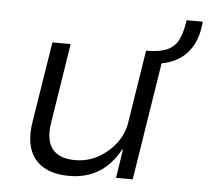

<svg xmlns="http://www.w3.org/2000/svg" viewBox="-48 -674 796 733"><g transform="rotate(5 350.0 -307.5)"><path d="M243 8Q183 8 144 -15Q105 -38 90.5 -81.5Q76 -125 86 -186L135 -494H205L157 -189Q150 -150 157.5 -119.5Q165 -89 190 -71.5Q215 -54 261 -54Q309 -54 349.5 -77Q390 -100 417 -136.5Q444 -173 450 -215L494 -494H564L486 0H422L439 -110H436Q403 -50 355 -21Q307 8 243 8ZM531 -447 501 -471 505 -494Q551 -495 577.5 -508Q604 -521 617 -547Q630 -573 636 -610L638 -623H700L697 -598Q690 -553 668 -520Q646 -487 611.5 -469Q577 -451 531 -447Z"/></g></svg>

Font: Nunito Sans 7pt Light
Style: Italic
Weight: 300
Italic angle: -9°
Designer: Vernon Adams
Foundry: Vernon Adams
Version: Version 3.101;gftools[0.9.27]